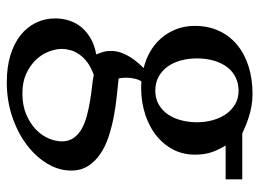

<svg xmlns="http://www.w3.org/2000/svg" viewBox="-119 -415 763 565"><g transform="rotate(90 262.5 -132.5)"><path d="M396 66.9Q396 46.4 385.7 32Q375.5 17.6 358.6 8.3Q341.8 -1 320.6 -6.6Q299.3 -12.2 277.6 -15.9Q255.9 -19.5 235.6 -21.7Q215.3 -23.9 200.2 -26.9Q178.2 -19 163.6 -8.1Q148.9 2.9 140.1 15.6Q131.3 28.3 127.7 41.5Q124 54.7 124 66.9Q124 85 131.8 105.5Q139.6 126 155.8 143.1Q171.9 160.2 196.5 171.6Q221.2 183.1 254.9 183.1Q290.5 183.1 317.1 171.6Q343.8 160.2 361.3 143.1Q378.9 126 387.5 105.5Q396 85 396 66.9ZM339.8 -331.1Q339.8 -354.5 333.7 -376.7Q327.6 -398.9 315.9 -415.8Q304.2 -432.6 286.9 -442.9Q269.5 -453.1 247.1 -453.1Q226.1 -453.1 208.5 -444.8Q190.9 -436.5 178.5 -420.7Q166 -404.8 158.9 -381.8Q151.9 -358.9 151.9 -330.1Q151.9 -305.2 158 -283Q164.1 -260.7 176 -244.1Q188 -227.5 205.8 -217.8Q223.6 -208 247.1 -208Q269.5 -208 286.9 -217.8Q304.2 -227.5 315.9 -244.1Q327.6 -260.7 333.7 -283.2Q339.8 -305.7 339.8 -331.1ZM408.2 -415Q419.4 -397 427.2 -375.7Q435.1 -354.5 435.1 -325.2Q435.1 -285.6 417 -254.9Q398.9 -224.1 368.9 -203.6Q338.9 -183.1 300 -173.6Q261.2 -164.1 219.2 -167Q213.4 -157.2 211.2 -146Q209 -134.8 208.7 -125Q208.5 -115.2 209.5 -108.2Q210.4 -101.1 210.9 -100.1Q233.4 -97.7 262.2 -94.7Q291 -91.8 321 -86.2Q351.1 -80.6 380.1 -71.3Q409.2 -62 431.6 -47.1Q454.1 -32.2 468 -11Q481.9 10.3 481.9 40Q481.9 75.7 461.7 109.6Q441.4 143.6 406.2 170.2Q371.1 196.8 323.7 212.9Q276.4 229 222.2 229Q177.2 229 142.3 218.3Q107.4 207.5 83.5 188.5Q59.6 169.4 46.9 143.3Q34.2 117.2 34.2 86.9Q34.2 64.9 40.5 45.2Q46.9 25.4 60.1 9.5Q73.2 -6.3 93 -17.8Q112.8 -29.3 140.1 -34.2Q137.2 -42 135.3 -47.1Q133.3 -52.2 132.1 -56.9Q130.9 -61.5 130.4 -66.7Q129.9 -71.8 129.9 -80.1Q129.9 -99.6 141.8 -123.3Q153.8 -147 180.2 -173.8Q155.3 -179.7 132.8 -192.4Q110.4 -205.1 93.3 -224.4Q76.2 -243.7 66.2 -268.8Q56.2 -293.9 56.2 -324.2Q56.2 -363.8 70.8 -395.3Q85.4 -426.8 111.8 -448.7Q138.2 -470.7 175 -482.4Q211.9 -494.1 256.8 -494.1Q274.4 -494.1 291.3 -491.2Q308.1 -488.3 323 -483.6Q337.9 -479 350.6 -473.6Q363.3 -468.3 373 -463.9H507.8V-415Z"/></g></svg>

Font: BabelStone Ogham
Style: Regular
Weight: 400
Designer: Andrew West
Foundry: BabelStone
Version: Version 2.02 March 14, 2022